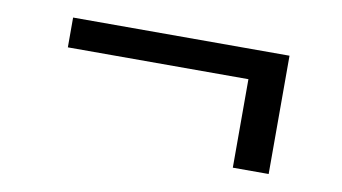

<svg xmlns="http://www.w3.org/2000/svg" viewBox="-41 -393 751 422"><g transform="rotate(10 334.5 -182.0)"><path d="M576 -314.5V-50.5H496V-248H93V-314.5Z"/></g></svg>

Font: Merriweather 24pt Medium
Style: Regular
Weight: 500
Designer: Eben Sorkin
Foundry: Eben Sorkin
Version: Version 2.100